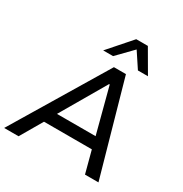

<svg xmlns="http://www.w3.org/2000/svg" viewBox="-217 -1098 1203 1259"><g transform="rotate(30 384.5 -468.5)"><path d="M-8 0 416 -705H507L706 0H604L551 -200L592 -166H165L217 -199L101 0ZM444 -593 233 -231 212 -253H574L544 -231L449 -593ZM300 -765 451 -937H539L639 -765H563L487 -880L375 -765Z"/></g></svg>

Font: Nunito Sans 7pt Medium
Style: Italic
Weight: 500
Italic angle: -9°
Designer: Vernon Adams
Foundry: Vernon Adams
Version: Version 3.101;gftools[0.9.27]